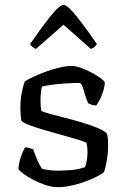

<svg xmlns="http://www.w3.org/2000/svg" viewBox="-20 -772 521 792"><path d="M217 0Q193 0 165.5 -9.5Q138 -19 114 -32Q90 -45 74 -57Q58 -69 56 -75Q57 -97 65.5 -122.5Q74 -148 83 -164Q94 -164 103 -161Q112 -158 117 -156Q122 -140 131.5 -117Q141 -94 153 -76Q167 -72 184.5 -70Q202 -68 220 -68Q248 -68 278 -71Q308 -74 331 -83Q335 -92 338 -110Q341 -128 341 -145Q341 -153 340 -163Q339 -173 337 -182Q334 -186 308 -194Q282 -202 244.5 -212.5Q207 -223 168.5 -234Q130 -245 102 -255.5Q74 -266 68 -274Q66 -286 65 -299.5Q64 -313 64 -328Q64 -359 69.5 -388Q75 -417 82 -436Q94 -444 117 -455Q140 -466 168 -476Q196 -486 224.5 -493Q253 -500 277 -500Q292 -500 314.5 -492Q337 -484 359 -472Q381 -460 396.5 -448.5Q412 -437 412 -432Q413 -422 407.5 -402Q402 -382 393 -363.5Q384 -345 377 -337Q366 -337 356.5 -340.5Q347 -344 343 -347Q330 -380 323.5 -405Q317 -430 307 -430Q284 -430 253 -428Q222 -426 195 -422.5Q168 -419 153 -415Q150 -403 148.5 -387Q147 -371 147 -357Q147 -344 148 -333Q149 -322 151 -314Q155 -311 179.5 -304Q204 -297 240.5 -288Q277 -279 314 -268Q351 -257 380.5 -245Q410 -233 421 -221Q424 -211 425 -198.5Q426 -186 426 -173Q426 -141 420 -107Q414 -73 408 -61Q396 -52 375 -41.5Q354 -31 327.5 -21.5Q301 -12 272.5 -6Q244 0 217 0ZM128 -570Q118 -575 112 -580.5Q106 -586 104 -590Q142 -645 169 -680.5Q196 -716 214 -734Q232 -752 242 -752Q252 -752 270 -734Q288 -716 315 -680.5Q342 -645 380 -590Q377 -586 371.5 -580Q366 -574 355 -570L242 -670Z"/></svg>

Font: Texturina 12pt Light
Style: Regular
Weight: 300
Designer: Guillermo Torres Carreño
Foundry: Omnibus-Type
Version: Version 1.002